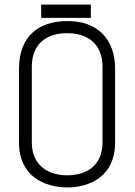

<svg xmlns="http://www.w3.org/2000/svg" viewBox="-20 -808 589 839"><path d="M483 -506C483 -635 409 -716 275 -716C147 -716 63 -648 63 -507V-185C63 -38 175 11 274 11C373 11 483 -38 483 -185ZM428 -187C428 -83 357 -42 273 -42C190 -42 119 -86 119 -186V-516C119 -618 185 -663 273 -663C362 -663 428 -617 428 -516ZM377 -730V-788H160V-730Z"/></svg>

Font: Advent Pro
Style: Regular
Weight: 400
Designer: Andreas Kalpakidis
Foundry: Andreas Kalpakidis
Version: Version 2.002 2008